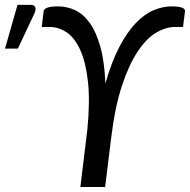

<svg xmlns="http://www.w3.org/2000/svg" viewBox="-114 -748 760 768"><path d="M0 0ZM306.5 0H207.5L235.5 -230.5Q246.5 -343.5 237.8 -421.8Q229 -500 206.8 -548.5Q184.5 -597 152.8 -618.5Q121 -640 86 -640H53L60.5 -703Q63.5 -722.5 118 -722.5Q154 -722.5 187 -707Q220 -691.5 245.5 -655.5Q271 -619.5 287.5 -560.5Q304 -501.5 307.5 -414Q332.5 -501.5 363.5 -560.5Q394.5 -619.5 429 -655.5Q463.5 -691.5 500.2 -707Q537 -722.5 573 -722.5Q600 -722.5 613.5 -717.5Q627 -712.5 626 -703L618 -640H585Q549 -640 510.2 -617Q471.5 -594 436.8 -542Q402 -490 374 -405.8Q346 -321.5 331 -199ZM-94 -553.5 -44 -728.5H10Q23 -728.5 26.8 -719.2Q30.5 -710 24 -695L-42.5 -553.5Z"/></svg>

Font: Lato Medium
Style: Italic
Weight: 500
Italic angle: -7°
Designer: Lukasz Dziedzic
Foundry: tyPoland Lukasz Dziedzic
Version: Version 2.006; 2014-01-15